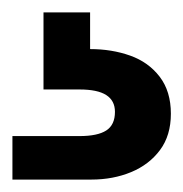

<svg xmlns="http://www.w3.org/2000/svg" viewBox="-20 -27 295 309"><path d="M0 262V192H108Q137 192 151 183Q165 174 165 153Q165 135 151 126Q137 117 108 117H50V-7H125V52Q160 52 189.5 62.5Q219 73 237 96.5Q255 120 255 156Q255 191 237.5 214.5Q220 238 191 250Q162 262 127 262Z"/></svg>

Font: DM Sans 16pt SemiBold
Style: Regular
Weight: 600
Version: Version 4.004;gftools[0.9.30]